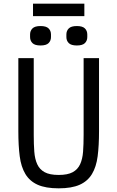

<svg xmlns="http://www.w3.org/2000/svg" viewBox="-20 -1015 640 1047"><path d="M164 -698V-279Q164 -228 167 -188Q170 -148 183 -119.5Q196 -91 223.5 -76Q251 -61 300 -61Q349 -61 376.5 -76Q404 -91 417 -119.5Q430 -148 433 -188Q436 -228 436 -279V-698H520V-299Q520 -221 512.5 -163Q505 -105 481.5 -66Q458 -27 414.5 -7.5Q371 12 300 12Q229 12 185.5 -7.5Q142 -27 118.5 -66Q95 -105 87.5 -163Q80 -221 80 -299V-698ZM160 -995H440V-927H160ZM201 -767Q170 -767 157 -780Q144 -793 144 -813V-827Q144 -847 157 -860Q170 -873 201 -873Q232 -873 245 -860Q258 -847 258 -827V-813Q258 -793 245 -780Q232 -767 201 -767ZM399 -767Q368 -767 355 -780Q342 -793 342 -813V-827Q342 -847 355 -860Q368 -873 399 -873Q430 -873 443 -860Q456 -847 456 -827V-813Q456 -793 443 -780Q430 -767 399 -767Z"/></svg>

Font: IBM Plex Mono
Style: Regular
Weight: 400
Monospace: yes
Designer: Mike Abbink, Paul van der Laan, Pieter van Rosmalen
Foundry: Bold Monday
Version: Version 2.3